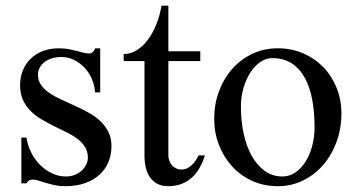

<svg xmlns="http://www.w3.org/2000/svg" viewBox="-20 -637 1238 667"><path d="M54.2 -159.2H71.8Q76.2 -130.9 88.9 -106.2Q101.6 -81.5 120.1 -63.2Q138.7 -44.9 161.6 -34.4Q184.6 -23.9 209 -23.9Q225.1 -23.9 239 -29.3Q252.9 -34.7 263.2 -43.9Q273.4 -53.2 279.3 -64.9Q285.2 -76.7 285.2 -89.8Q285.2 -110.8 275.1 -126.7Q265.1 -142.6 248.5 -155Q231.9 -167.5 210.7 -177.7Q189.5 -188 167.5 -199Q145.5 -210 124.3 -222.4Q103 -234.9 86.4 -251.5Q69.8 -268.1 59.8 -289.8Q49.8 -311.5 49.8 -340.8Q49.8 -368.7 59.3 -392.1Q68.8 -415.5 86.4 -432.9Q104 -450.2 128.9 -459.7Q153.8 -469.2 185.1 -469.2Q203.6 -469.2 218.8 -466.3Q233.9 -463.4 246.3 -460.2Q258.8 -457 269.3 -454.1Q279.8 -451.2 289.1 -451.2Q295.9 -451.2 302.2 -456.3Q308.6 -461.4 310.1 -469.2H328.1V-315.9H310.1Q308.6 -341.3 298.6 -363.8Q288.6 -386.2 272.7 -402.8Q256.8 -419.4 236.3 -429.2Q215.8 -439 192.9 -439Q174.3 -439 159.4 -434.1Q144.5 -429.2 134 -420.9Q123.5 -412.6 117.7 -401.4Q111.8 -390.1 111.8 -377.9Q111.8 -356.9 122.8 -341.6Q133.8 -326.2 151.6 -314Q169.4 -301.8 192.4 -291.3Q215.3 -280.8 239.5 -269.8Q263.7 -258.8 286.6 -246.3Q309.6 -233.9 327.4 -217.3Q345.2 -200.7 356.2 -179.2Q367.2 -157.7 367.2 -128.9Q367.2 -99.6 356.7 -74.2Q346.2 -48.8 325.9 -30.3Q305.7 -11.7 275.9 -1Q246.1 9.8 207 9.8Q186.5 9.8 169.7 6.1Q152.8 2.4 139.2 -1.7Q125.5 -5.9 114 -9.5Q102.5 -13.2 92.8 -13.2Q85.9 -13.2 80.1 -9.3Q74.2 -5.4 71.8 0H54.2Z M409.7 -424.8V-449.2Q433.6 -449.2 454.8 -462.4Q476.1 -475.6 493.2 -498.3Q510.3 -521 522.7 -551.5Q535.2 -582 541 -617.2H564.9V-459H675.8V-424.8H564.9V-97.2Q564.9 -86.9 568.4 -77.9Q571.8 -68.8 577.9 -62.3Q584 -55.7 592.3 -51.8Q600.6 -47.9 609.9 -47.9Q620.6 -47.9 629.9 -52.2Q639.2 -56.6 646.5 -63.7Q653.8 -70.8 659.7 -79.6Q665.5 -88.4 669.9 -97.2H691.9Q684.6 -73.7 673.3 -54Q662.1 -34.2 646.5 -20Q630.9 -5.9 610.4 2Q589.8 9.8 564 9.8Q543 9.8 527.6 2Q512.2 -5.9 502 -19.8Q491.7 -33.7 486.8 -53.5Q481.9 -73.2 481.9 -97.2V-424.8Z M944.8 9.8Q897 9.8 856.4 -8.5Q815.9 -26.9 786.6 -58.8Q757.3 -90.8 740.7 -133.3Q724.1 -175.8 724.1 -224.1Q724.1 -274.9 740.7 -319.6Q757.3 -364.3 786.6 -397.5Q815.9 -430.7 856.4 -450Q897 -469.2 944.8 -469.2Q992.7 -469.2 1033.2 -451.7Q1073.7 -434.1 1103.3 -403.6Q1132.8 -373 1149.4 -331.8Q1166 -290.5 1166 -243.2Q1166 -190.9 1149.4 -145Q1132.8 -99.1 1103.3 -64.7Q1073.7 -30.3 1033.2 -10.3Q992.7 9.8 944.8 9.8ZM960.9 -23.9Q985.4 -23.9 1005.9 -37.8Q1026.4 -51.8 1041.3 -75.2Q1056.2 -98.6 1064.5 -129.9Q1072.8 -161.1 1072.8 -195.8Q1072.8 -245.6 1064.9 -289.3Q1057.1 -333 1039.6 -365.5Q1022 -397.9 993.9 -416.5Q965.8 -435.1 924.8 -435.1Q903.8 -435.1 884.3 -421.6Q864.7 -408.2 849.9 -385.3Q835 -362.3 825.9 -331.5Q816.9 -300.8 816.9 -266.1Q816.9 -215.8 826.7 -171.6Q836.4 -127.4 855 -94.7Q873.5 -62 900.1 -43Q926.8 -23.9 960.9 -23.9Z"/></svg>

Font: Warasṭra
Style: Regular
Weight: 400
Designer: R.S. Wihananto
Foundry: R.S. Wihananto
Version: Version 2.0.1